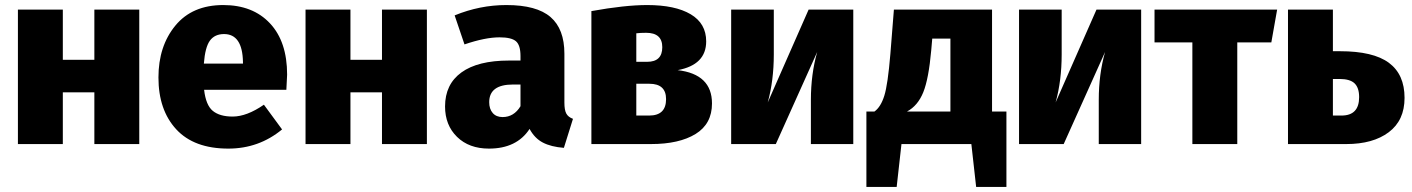

<svg xmlns="http://www.w3.org/2000/svg" viewBox="-20 -571 5598 761"><path d="M354 0V-205H229V0H51V-533H229V-334H354V-533H532V0Z M1118 -275Q1118 -269 1115 -215H789Q796 -154 823.5 -131.5Q851 -109 902 -109Q958 -109 1026 -156L1098 -58Q1006 18 885 18Q749 18 678.5 -58.5Q608 -135 608 -264Q608 -388 675 -469.5Q742 -551 865 -551Q982 -551 1050 -478.5Q1118 -406 1118 -275ZM943 -319V-325Q941 -436 868 -436Q831 -436 812 -410Q793 -384 788 -319Z M1494 0V-205H1369V0H1191V-533H1369V-334H1494V-533H1672V0Z M2217 -164Q2217 -135 2224.5 -121Q2232 -107 2251 -100L2215 15Q2164 11 2131.5 -6Q2099 -23 2079 -60Q2028 18 1918 18Q1839 18 1791.5 -28.5Q1744 -75 1744 -149Q1744 -237 1809 -284Q1874 -331 1997 -331H2043V-349Q2043 -392 2025 -407.5Q2007 -423 1960 -423Q1903 -423 1821 -395L1782 -510Q1882 -551 1987 -551Q2107 -551 2162 -503.5Q2217 -456 2217 -358ZM1972 -107Q2017 -107 2043 -150V-236H2013Q1919 -236 1919 -166Q1919 -139 1933 -123Q1947 -107 1972 -107Z M2666 -293Q2802 -277 2802 -161Q2802 -80 2737 -40Q2672 0 2560 0H2324V-527Q2457 -551 2545 -551Q2656 -551 2717.5 -514.5Q2779 -478 2779 -407Q2779 -314 2666 -293ZM2541 -441Q2518 -441 2502 -439V-326H2545Q2605 -326 2605 -384Q2605 -441 2541 -441ZM2553 -113Q2620 -113 2620 -178Q2620 -239 2554 -239H2502V-113Z M3362 -533V0H3194V-175Q3194 -277 3219 -365L3055 0H2878V-533H3047V-355Q3047 -252 3023 -165L3185 -533Z M3912 -129H3969V170H3849L3830 0H3553L3534 170H3414V-129H3446Q3471 -147 3485 -191.5Q3499 -236 3509 -357L3523 -533H3912ZM3747 -129V-418H3675L3671 -372Q3661 -259 3639.5 -205.5Q3618 -152 3575 -129Z M4503 -533V0H4335V-175Q4335 -277 4360 -365L4196 0H4019V-533H4188V-355Q4188 -252 4164 -165L4326 -533Z M5042 -533 5019 -403H4884V0H4706V-403H4556V-533Z M5291 -368Q5423 -368 5485 -322Q5547 -276 5547 -183Q5547 -94 5484.5 -47Q5422 0 5316 0H5085V-533H5263V-368ZM5297 -113Q5367 -113 5367 -186Q5367 -223 5349 -240.5Q5331 -258 5289 -258H5263V-113Z"/></svg>

Font: FiraGO ExtraBold
Style: Regular
Weight: 800
Designer: bBox Type
Foundry: bBox Type GmbH
Version: Version 1.001;PS 001.001;hotconv 1.0.88;makeotf.lib2.5.64775